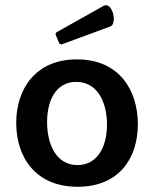

<svg xmlns="http://www.w3.org/2000/svg" viewBox="-20 -702 589 734"><path d="M274 -475C116 -475 42 -362 42 -232C42 -102 115 12 277 12C435 12 507 -97 507 -227C507 -357 436 -475 274 -475ZM276 -71C195 -71 160 -150 160 -235C160 -318 194 -389 271 -389C353 -389 389 -311 389 -226C389 -143 354 -71 276 -71ZM215 -532 402 -601C411 -604 415 -616 415 -630C415 -653 403 -682 385 -682C382 -682 379 -681 375 -679L195 -578L192 -571L207 -535Z"/></svg>

Font: Quattrocento Sans
Style: Bold
Weight: 700
Designer: Pablo Impallari
Foundry: Pablo Impallari, Igino Marini, Brenda Gallo
Version: Version 2.000